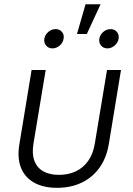

<svg xmlns="http://www.w3.org/2000/svg" viewBox="-20 -876 629 905"><path d="M249 9.3Q184.6 9.3 140.9 -15.1Q97.2 -39.6 78.9 -85.4Q60.5 -131.3 71.3 -195.8L128.9 -545.9H195.3L137.7 -198.7Q129.9 -150.9 142.1 -118.2Q154.3 -85.4 183.8 -68.6Q213.4 -51.8 257.8 -51.8Q302.7 -51.8 337.9 -68.6Q373 -85.4 396 -118.2Q418.9 -150.9 426.8 -198.7L484.4 -545.9H550.3L492.7 -195.8Q481.9 -131.8 449.2 -85.9Q416.5 -40 365.5 -15.4Q314.5 9.3 249 9.3ZM486.3 -647.9Q467.3 -647.9 456.3 -661.4Q445.3 -674.8 448.2 -693.4Q451.2 -712.4 466.8 -725.6Q482.4 -738.8 501 -738.8Q520 -738.8 531 -725.6Q542 -712.4 539.1 -693.4Q536.1 -674.8 520.5 -661.4Q504.9 -647.9 486.3 -647.9ZM227.1 -647.9Q208.5 -647.9 197.3 -661.4Q186 -674.8 189 -693.4Q192.4 -712.4 207.8 -725.6Q223.1 -738.8 242.2 -738.8Q260.7 -738.8 272 -725.6Q283.2 -712.4 279.8 -693.4Q276.9 -674.8 261.5 -661.4Q246.1 -647.9 227.1 -647.9ZM342.8 -715.8 383.3 -856H454.1L389.2 -715.8Z"/></svg>

Font: Inter Light
Style: Italic
Weight: 300
Italic angle: -9.3988°
Designer: Rasmus Andersson
Foundry: rsms
Version: Version 4.001;git-66647c0bb